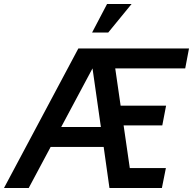

<svg xmlns="http://www.w3.org/2000/svg" viewBox="-52 -943 968 963"><path d="M896 -700 877 -600H526L553 -413H781L762 -314H568L599 -100H780L760 0H497L468 -206H202L92 0H-32L341 -700ZM412 -600 255 -306H454ZM608 -923 491 -780H410L485 -923Z"/></svg>

Font: MedMera Sans Semibold
Style: Italic
Weight: 600
Italic angle: -11°
Designer: Kasper Nordkvist
Foundry: UNCUT.wtf
Version: Version 1.300